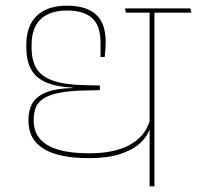

<svg xmlns="http://www.w3.org/2000/svg" viewBox="-20 -655 693 675"><path d="M523 -615H506V0H523ZM437 -610.5H653L649.5 -625.5H433.5ZM422.5 -610.5H602L599 -625.5H419.5ZM80 -234.5V-230.5Q80 -165 133.2 -132Q186.5 -99 293.5 -99Q357.5 -99 401.8 -113.2Q446 -127.5 472 -151.2Q498 -175 507.5 -204.5H509L506.5 -230.5Q489.5 -174.5 435.5 -145.2Q381.5 -116 293 -116Q228.5 -116 185.2 -128.8Q142 -141.5 120.2 -167Q98.5 -192.5 98.5 -231V-234.5Q98.5 -259.5 106.2 -278Q114 -296.5 134 -309.2Q154 -322 190 -329Q226 -336 282.5 -337L331 -338V-354.5L281 -355.5Q209 -357 167.5 -371Q126 -385 108.5 -413.8Q91 -442.5 91 -488V-496Q91 -557.5 123.2 -587.8Q155.5 -618 215.5 -618Q274 -618 303.8 -591.5Q333.5 -565 333.5 -504V-454.5H348Q350 -471 350.8 -484.5Q351.5 -498 351.5 -508Q351.5 -573 317.5 -604Q283.5 -635 215.5 -635Q146.5 -635 109.5 -599.8Q72.5 -564.5 72.5 -497V-488Q72.5 -443 88.5 -412.8Q104.5 -382.5 140.2 -366.2Q176 -350 235 -347V-345.5Q176.5 -344 142.8 -330.5Q109 -317 94.5 -292.8Q80 -268.5 80 -234.5Z"/></svg>

Font: Anek Devanagari Thin
Style: Regular
Weight: 250
Designer: Kailash Malviya (Devanagari) & Yesha Goshar (Latin)
Foundry: Ek Type
Version: Version 1.003